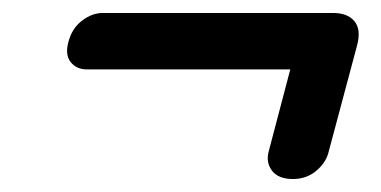

<svg xmlns="http://www.w3.org/2000/svg" viewBox="-20 -451 588 296"><path d="M85.5 -386.5Q91 -407.5 106.5 -419.2Q122 -431 138.5 -431H493.5Q516 -431 526.5 -418.2Q537 -405.5 530.5 -381L486 -214.5Q481.5 -199 466.8 -187Q452 -175 431.5 -175Q409 -175 399.2 -188Q389.5 -201 394.5 -218.5L427.5 -344H114Q98 -344 89 -355.2Q80 -366.5 85.5 -386.5Z"/></svg>

Font: Fraunces 72pt Soft Black
Style: Italic
Weight: 900
Italic angle: -16°
Version: Version 1.000;[b76b70a41]